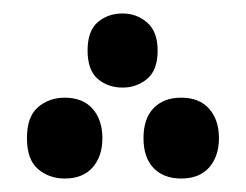

<svg xmlns="http://www.w3.org/2000/svg" viewBox="-20 -403 365 285"><path d="M162 -273Q140 -273 125 -286Q110 -299 110 -328Q110 -357 125 -370Q140 -383 162 -383Q183 -383 198.5 -369.5Q214 -356 214 -328Q214 -299 198.5 -286Q183 -273 162 -273ZM76 -138Q53 -138 36.5 -152Q20 -166 20 -198Q20 -230 36.5 -244Q53 -258 76 -258Q103 -258 117.5 -241.5Q132 -225 132 -198Q132 -171 117.5 -154.5Q103 -138 76 -138ZM249 -138Q223 -138 208 -153.5Q193 -169 193 -198Q193 -227 208 -242.5Q223 -258 249 -258Q276 -258 290.5 -241.5Q305 -225 305 -198Q305 -171 290.5 -154.5Q276 -138 249 -138Z"/></svg>

Font: Noto Kufi Arabic
Style: Regular
Weight: 400
Designer: Monotype Design Team, David Williams, Khaled Hosny
Foundry: Google LLC
Version: Version 2.109; ttfautohint (v1.8.4.7-5d5b)